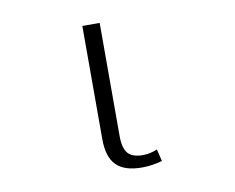

<svg xmlns="http://www.w3.org/2000/svg" viewBox="-80 -834 1160 949"><g transform="rotate(-10 500.0 -360.0)"><path d="M559.6 9.8Q471.7 9.8 430.7 -31.2Q389.6 -72.3 389.6 -163.1V-730.5H476.6V-163.1Q476.6 -101.6 499 -75.7Q521.5 -49.8 575.2 -49.8Q609.4 -49.8 646.5 -65.4L661.1 -4.9Q608.4 9.8 559.6 9.8Z"/></g></svg>

Font: GenEi Gothic M SemiLight
Style: Regular
Weight: 350
Designer: o_tamon (Modified); [Source Han Sans]
Ryoko NISHIZUKA  (kana & ideographs); Paul D. Hunt (Latin, Greek & Cyrillic); Wenl
Version: Version 1.1a;Original Version 1.004